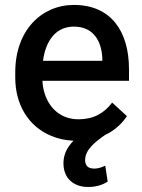

<svg xmlns="http://www.w3.org/2000/svg" viewBox="-20 -558 573 774"><path d="M417.5 -21C450.7 -40 474.6 -64 491.7 -89.8L432.1 -144.5C399.4 -101.1 356.4 -77.1 296.9 -77.1C227.5 -77.1 180.7 -118.7 160.6 -179.2C155.3 -195.8 151.9 -213.4 150.9 -232.4H500V-279.3C500 -430.7 428.2 -538.1 277.8 -538.1C147 -538.1 41.5 -435.1 41.5 -266.6V-245.1C41.5 -135.7 95.2 -47.4 187.5 -9.8C214.4 1.5 243.7 7.8 276.4 9.3C271 14.6 266.6 19.5 262.7 24.9C243.7 48.8 235.8 74.7 235.8 100.1C235.8 163.1 279.3 195.8 335 195.8C374 195.8 397.9 184.1 414.1 174.3L404.3 109.9C395 113.8 380.4 121.6 359.4 121.6C333 121.6 323.2 107.4 323.2 87.4C323.2 46.9 359.9 16.6 403.8 -14.2C408.2 -16.6 413.1 -18.6 417.5 -21ZM159.2 -343.8C176.8 -412.1 217.8 -450.7 277.8 -450.7C359.4 -450.7 390.1 -388.7 392.6 -321.3V-313H153.3C154.8 -323.7 156.7 -334 159.2 -343.8Z"/></svg>

Font: Bert Sans Medium
Style: Regular
Weight: 500
Designer: Christian Robertson (Google), Cristiano Sobral
Foundry: Google, Cristiano Sobral
Version: Version 3.101